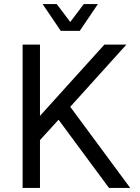

<svg xmlns="http://www.w3.org/2000/svg" viewBox="-20 -931 692 951"><path d="M92 0V-710H178V-357L497 -710H606L328 -402L625 0H520L270 -338L178 -237V0ZM191 -911H261L328 -822L395 -911H465L375 -778H281Z"/></svg>

Font: Geist
Style: Regular
Weight: 400
Designer: Basement.studio, Andrés Briganti, Mateo Zaragoza
Foundry: Basement.studio, Vercel, Andrés Briganti, Guido Ferreyra, Mateo Zaragoza
Version: Version 1.401